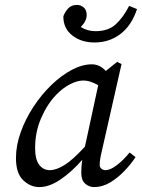

<svg xmlns="http://www.w3.org/2000/svg" viewBox="-20 -749 578 782"><path d="M123 -146Q123 -100 139.5 -78Q156 -56 183 -56Q209 -56 243 -77Q277 -98 326 -152L380 -402Q366 -410 350.5 -415.5Q335 -421 319 -421Q295 -421 265.5 -406Q236 -391 209 -363Q173 -326 148 -269Q123 -212 123 -146ZM363 13Q343 13 327 -1Q311 -15 311 -45Q311 -74 315 -98Q272 -49 226.5 -18Q181 13 140 13Q104 13 74.5 -15Q45 -43 45 -105Q45 -157 64.5 -211Q84 -265 116.5 -314.5Q149 -364 189.5 -403Q230 -442 272.5 -464.5Q315 -487 354 -487Q371 -487 385 -480Q399 -473 411 -460L457 -497L475 -488L395 -135Q386 -98 386 -78Q386 -68 393 -62Q400 -56 410 -56Q429 -56 455.5 -76Q482 -96 508 -128L532 -109Q513 -80 486 -52Q459 -24 428 -5.5Q397 13 363 13ZM365 -576Q311 -576 274.5 -604.5Q238 -633 238 -682Q243 -698 256.5 -713.5Q270 -729 294 -729Q308 -729 320.5 -719Q333 -709 333 -688Q333 -663 309 -639Q336 -622 369 -622Q421 -622 451.5 -650Q482 -678 506 -725L538 -712Q516 -645 470.5 -610.5Q425 -576 365 -576Z"/></svg>

Font: Source Serif Pro
Style: Italic
Weight: 400
Italic angle: -12°
Designer: Frank Grießhammer
Foundry: Adobe Systems Incorporated
Version: Version 3.001;hotconv 1.0.111;makeotfexe 2.5.65597